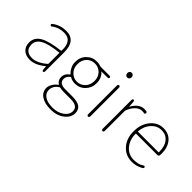

<svg xmlns="http://www.w3.org/2000/svg" viewBox="-63 -1387 2292 2292"><g transform="rotate(45 1083.0 -241.0)"><path d="M218 13Q152 13 111 -21Q66 -59 66 -130Q66 -216 149 -263Q229 -308 404 -328Q410 -329 410 -335Q416 -507 282 -507Q191 -507 130 -459Q112 -444 101 -458Q91 -471 111 -485Q186 -540 284 -540Q446 -540 446 -341V-24Q446 0 431 1Q416 1 414 -23L411 -65Q411 -70 409.5 -70Q408 -70 401 -64Q306 13 218 13ZM221 -20Q306 -20 404 -104Q410 -109 410 -117V-293Q410 -298 405 -297Q243 -280 171 -239Q103 -200 103 -131Q103 -74 138 -45Q169 -20 221 -20Z M811 257Q711 257 653 217Q595 177 595 110Q595 76 616.5 41Q638 6 669 -16Q675 -20 675 -22Q675 -24 669 -28Q628 -52 628 -108.5Q628 -165 680 -201Q686 -205 686 -207Q686 -209 680 -214Q658 -234 646 -257Q640 -268 635 -279Q619 -310 619 -354Q619 -434 671.5 -487Q724 -540 800 -540Q837 -540 859 -531Q869 -527 879 -527H1021Q1045 -527 1045 -511Q1045 -494 1021 -494H924Q919 -494 923 -491Q981 -442 981 -354Q981 -275 928.5 -221Q876 -167 800 -167Q749 -167 717 -188Q711 -191 706 -187Q665 -155 665 -111Q665 -38 768 -38H885Q972 -38 1013 -9.5Q1054 19 1054 80Q1054 150 988 202Q918 257 811 257ZM813 225Q903 225 962 180Q1017 139 1017 84Q1017 39 985.5 18.5Q954 -2 890 -2H770Q743 -2 714 -9Q706 -11 699 -6Q633 38 633 107Q633 160 680.5 192.5Q728 225 813 225ZM699 -243.5Q741 -200 800 -200Q859 -200 901.5 -243.5Q944 -287 944 -355Q944 -423 902.5 -465Q861 -507 800.5 -507Q740 -507 698.5 -465Q657 -423 657 -355Q657 -287 699 -243.5Z M1189 0Q1171 0 1171 -24V-503Q1171 -527 1189 -527Q1207 -527 1207 -503V-24Q1207 0 1189 0ZM1190 -660Q1174 -660 1164 -671Q1154 -682 1154 -700Q1154 -718 1164 -728.5Q1174 -739 1189.5 -739Q1205 -739 1215.5 -728Q1226 -717 1226 -699.5Q1226 -682 1216 -671Q1206 -660 1190 -660Z M1434 0Q1416 0 1416 -24V-503Q1416 -527 1431 -528Q1446 -528 1448 -504L1453 -433Q1453 -428 1455 -432Q1515 -540 1603 -540Q1632 -540 1636 -538Q1657 -528 1650 -512Q1643 -497 1633 -501Q1623 -505 1598 -505Q1559 -505 1523 -474Q1481 -437 1456 -374Q1452 -364 1452 -354V-24Q1452 0 1434 0Z M1939 13Q1836 13 1769 -60Q1698 -136 1698 -261Q1698 -386 1768 -466Q1833 -540 1925.5 -540Q2018 -540 2071 -476.5Q2124 -413 2124 -309Q2124 -297 2123 -285Q2122 -261 2098 -261H1741Q1736 -261 1736 -256Q1736 -156 1792.5 -88Q1849 -20 1941 -20Q2020 -20 2064 -52Q2084 -66 2093 -52Q2103 -38 2082 -25Q2062 -13 2035 -3Q1991 13 1939 13ZM1736 -299Q1736 -294 1741 -294H2084Q2089 -294 2089 -299Q2089 -399 2045 -453Q2001 -507 1926.5 -507Q1852 -507 1798 -449Q1744 -391 1736 -299Z"/></g></svg>

Font: Resource Han Rounded JP ExtraLight
Style: Regular
Weight: 250
Designer: Cyano Hao (round all glyphs); Ryoko NISHIZUKA 西塚涼子 (kana, bopomofo & ideographs); Paul D. Hunt (Latin, Greek & Cyrillic)
Foundry: Cyano Hao
Version: 0.990